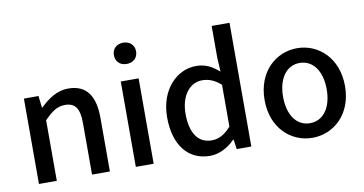

<svg xmlns="http://www.w3.org/2000/svg" viewBox="-77 -1001 2309 1218"><g transform="rotate(-10 1077.5 -392.0)"><path d="M87 0H202V-390C250 -439 285 -465 336 -465C401 -465 429 -427 429 -332V0H544V-346C544 -486 492 -564 375 -564C300 -564 244 -523 193 -474H190L181 -550H87Z M711 0H826V-550H711ZM768 -653C810 -653 840 -680 840 -722C840 -763 810 -790 768 -790C726 -790 697 -763 697 -722C697 -680 726 -653 768 -653Z M1188 13C1250 13 1307 -20 1348 -62H1352L1361 0H1455V-797H1340V-593L1345 -502C1300 -540 1260 -564 1197 -564C1074 -564 961 -453 961 -275C961 -92 1050 13 1188 13ZM1215 -82C1129 -82 1080 -151 1080 -276C1080 -395 1142 -468 1219 -468C1260 -468 1299 -455 1340 -418V-149C1300 -103 1261 -82 1215 -82Z M1848 13C1984 13 2107 -92 2107 -275C2107 -458 1984 -564 1848 -564C1712 -564 1589 -458 1589 -275C1589 -92 1712 13 1848 13ZM1848 -81C1762 -81 1708 -158 1708 -275C1708 -391 1762 -469 1848 -469C1935 -469 1989 -391 1989 -275C1989 -158 1935 -81 1848 -81Z"/></g></svg>

Font: Source Han Sans JP Medium
Style: Regular
Weight: 500
Designer: Ryoko NISHIZUKA 西塚涼子 (kana, bopomofo & ideographs); Paul D. Hunt (Latin, Greek & Cyrillic); Sandoll Communications 산돌커뮤니
Foundry: Adobe
Version: Version 2.002;hotconv 1.0.116;makeotfexe 2.5.65601